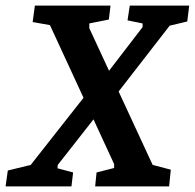

<svg xmlns="http://www.w3.org/2000/svg" viewBox="-59 -668 698 688"><path d="M286 -253 148 -77 147 -65 203 -50 197 0H-39L-31 -57L51 -77L250 -330ZM488 -77 553 -60 547 0H282L287 -50L350 -66V-80L120 -578L58 -589L66 -648H337L331 -598L261 -584V-567ZM326 -407 452 -571V-584L398 -595L406 -648H619L612 -591L549 -576L359 -331Z"/></svg>

Font: Faustina
Style: Bold Italic
Weight: 700
Italic angle: -8°
Designer: Alfonso Garcia
Foundry: http://www.omnibus-type.com
Version: Version 1.200